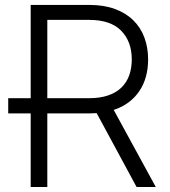

<svg xmlns="http://www.w3.org/2000/svg" viewBox="-20 -747 678 767"><path d="M12.8 -294V-354.8H102.6V-727.3H337.4Q395.2 -727.3 439.1 -711.1Q483 -695 512.4 -666Q541.9 -637.1 556.8 -597.1Q571.7 -557.2 571.7 -509.6Q571.7 -473 563 -441.2Q554.3 -409.4 536.9 -383.5Q519.5 -357.6 494 -338.4Q468.4 -319.2 434.3 -307.9L602.3 0H525.6L366.1 -295.1Q353 -294 338.4 -294H169V0H102.6V-294ZM169 -354.8H336.6Q379.3 -354.8 411.2 -365.6Q443.2 -376.4 464.3 -396.5Q485.4 -416.5 495.9 -445.3Q506.4 -474.1 506.4 -509.6Q506.4 -581 464.1 -624.3Q421.9 -667.6 335.6 -667.6H169Z"/></svg>

Font: Inter P Light
Style: Regular
Weight: 300
Designer: Rasmus Andersson
Foundry: rsms
Version: Version 3.018;git-588b23468